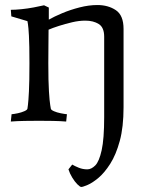

<svg xmlns="http://www.w3.org/2000/svg" viewBox="-20 -480 587 763"><path d="M471 -365V-54Q471 25 456 80Q441 135 418 171Q395 207 371 227Q347 247 328 255Q309 263 303 263Q298 263 287.5 252.5Q277 242 267 225.5Q257 209 252 193L267 174Q277 180 293 186.5Q309 193 327 193Q343 193 358.5 177.5Q374 162 384 117Q394 72 394 -15V-334Q394 -371 372.5 -384.5Q351 -398 319 -398Q294 -398 266.5 -391.5Q239 -385 214 -377Q189 -369 173 -362Q173 -337 172.5 -305Q172 -273 172 -229Q172 -156 174.5 -117Q177 -78 179.5 -63Q182 -48 182 -48Q183 -43 194.5 -38Q206 -33 221 -30Q236 -27 246 -26L243 3Q219 1 190 0.5Q161 0 135 0Q110 0 78.5 0.5Q47 1 23 3L26 -26Q37 -27 51 -30Q65 -33 76.5 -38Q88 -43 89 -48Q89 -48 91 -63Q93 -78 95 -117Q97 -156 97 -229Q97 -302 95 -337.5Q93 -373 91 -384.5Q89 -396 89 -396L25 -415L23 -441Q41 -441 65.5 -443.5Q90 -446 114 -450.5Q138 -455 155 -459L174 -450V-402Q195 -414 227 -427.5Q259 -441 296 -450.5Q333 -460 367 -460Q410 -460 440.5 -439.5Q471 -419 471 -365Z"/></svg>

Font: Average
Style: Regular
Weight: 400
Designer: Eduardo Tunni
Foundry: Eduardo Rodriguez Tunni
Version: Version 1.003; ttfautohint (v1.8.4.7-5d5b)